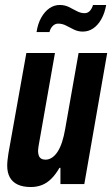

<svg xmlns="http://www.w3.org/2000/svg" viewBox="-20 -740 451 772"><path d="M104 12Q72 12 51 2Q30 -8 19.5 -27Q9 -46 9 -74Q9 -85 10.5 -98Q12 -111 14 -124L86 -527H201L136 -158Q135 -151 134 -145Q133 -139 133 -133Q133 -123 136 -114.5Q139 -106 146 -102Q153 -98 163 -98Q177 -98 189.5 -106.5Q202 -115 212 -130.5Q222 -146 229.5 -169Q237 -192 242 -221L296 -527H411L319 0H223V-65H219Q204 -39 186.5 -21.5Q169 -4 148.5 4Q128 12 104 12ZM127 -611Q132 -645 146 -669.5Q160 -694 179 -707Q198 -720 220 -720Q240 -720 256.5 -712Q273 -704 288.5 -695.5Q304 -687 320 -687Q333 -687 341.5 -696.5Q350 -706 354 -720H407Q401 -687 387.5 -663Q374 -639 355 -626Q336 -613 313 -613Q294 -613 277.5 -621Q261 -629 246 -637Q231 -645 214 -645Q201 -645 191.5 -635Q182 -625 179 -611Z"/></svg>

Font: Archivo ExtraCondensed
Style: Bold Italic
Weight: 700
Width: 2
Italic angle: -10°
Designer: Hector Gatti
Foundry: Omnibus-Type
Version: Version 2.001